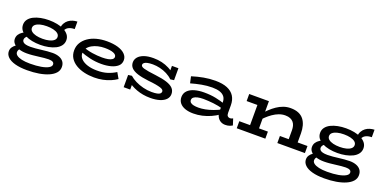

<svg xmlns="http://www.w3.org/2000/svg" viewBox="-18 -1424 4902 2480"><g transform="rotate(20 2433.0 -184.5)"><path d="M343 222Q246 222 178 203.5Q110 185 74.5 150.5Q39 116 39 71Q39 40 54.5 16.5Q70 -7 93.5 -24Q117 -41 140 -51L193 -24Q175 -16 158.5 2.5Q142 21 142 47Q142 71 166 89.5Q190 108 236.5 118.5Q283 129 350 129Q437 129 501 117.5Q565 106 600 85.5Q635 65 635 39Q635 15 615.5 4.5Q596 -6 559 -6Q533 -6 498.5 -2.5Q464 1 425 6Q386 11 345.5 15Q305 19 266 19Q203 19 156 3Q109 -13 83 -41Q57 -69 57 -106Q57 -140 74 -166Q91 -192 120 -210.5Q149 -229 184 -241L233 -208Q218 -202 202.5 -191Q187 -180 176.5 -165.5Q166 -151 166 -133Q166 -116 178 -103Q190 -90 215.5 -83.5Q241 -77 281 -77Q313 -77 351 -80.5Q389 -84 428.5 -89Q468 -94 506.5 -97.5Q545 -101 580 -101Q632 -101 671 -86Q710 -71 731.5 -42Q753 -13 753 30Q753 77 722 112.5Q691 148 635 172.5Q579 197 504.5 209.5Q430 222 343 222ZM391 -144Q331 -144 277.5 -154.5Q224 -165 182.5 -186.5Q141 -208 117.5 -239.5Q94 -271 94 -314Q94 -356 118 -388Q142 -420 184 -441Q226 -462 279.5 -472.5Q333 -483 391 -483Q451 -483 505 -472.5Q559 -462 600 -441Q641 -420 665 -388.5Q689 -357 689 -315Q689 -273 665 -240.5Q641 -208 599.5 -187Q558 -166 504 -155Q450 -144 391 -144ZM392 -228Q443 -228 482.5 -238Q522 -248 545 -267.5Q568 -287 568 -315Q568 -343 545 -362Q522 -381 482 -390.5Q442 -400 392 -400Q341 -400 301.5 -390Q262 -380 239 -361Q216 -342 216 -314Q216 -286 239 -267Q262 -248 301.5 -238Q341 -228 392 -228ZM602 -392 558 -431Q562 -473 579 -503Q596 -533 621.5 -552Q647 -571 678 -580.5Q709 -590 741 -591V-488Q689 -488 653 -467.5Q617 -447 602 -392Z M1188 14Q1117 14 1052 -1Q987 -16 936.5 -46.5Q886 -77 857 -122Q828 -167 828 -228Q828 -287 856 -334Q884 -381 933 -414.5Q982 -448 1047 -465.5Q1112 -483 1188 -483Q1276 -483 1340 -464Q1404 -445 1439.5 -409.5Q1475 -374 1475 -327Q1475 -276 1439.5 -244.5Q1404 -213 1345.5 -197.5Q1287 -182 1216 -182Q1135 -182 1060.5 -199Q986 -216 917 -244V-314Q992 -285 1062.5 -274.5Q1133 -264 1198 -264Q1243 -264 1277.5 -270.5Q1312 -277 1332.5 -291Q1353 -305 1353 -327Q1353 -358 1310.5 -375Q1268 -392 1191 -392Q1144 -392 1099 -381.5Q1054 -371 1018 -350.5Q982 -330 960.5 -300.5Q939 -271 939 -232Q939 -186 972 -152.5Q1005 -119 1062 -101Q1119 -83 1190 -83Q1271 -82 1334 -102Q1397 -122 1448 -155L1494 -75Q1456 -49 1409 -29Q1362 -9 1306.5 2.5Q1251 14 1188 14Z M1959 14Q1909 14 1862 6Q1815 -2 1771.5 -18Q1728 -34 1692 -55Q1656 -76 1629 -104L1682 -117V1H1592V-167L1642 -174Q1676 -143 1726 -118Q1776 -93 1834.5 -78.5Q1893 -64 1951 -64Q1998 -64 2026.5 -70Q2055 -76 2067.5 -88Q2080 -100 2080 -116Q2080 -129 2069.5 -139.5Q2059 -150 2034 -158Q2009 -166 1967 -173.5Q1925 -181 1862 -187Q1770 -198 1711 -217Q1652 -236 1622.5 -266.5Q1593 -297 1593 -342Q1593 -382 1619.5 -414Q1646 -446 1698 -465Q1750 -484 1829 -484Q1888 -484 1942.5 -471.5Q1997 -459 2045 -434Q2093 -409 2132 -370L2084 -352V-471H2173V-307L2123 -300Q2089 -334 2043 -357.5Q1997 -381 1946 -393Q1895 -405 1847 -405Q1802 -405 1773 -398.5Q1744 -392 1730 -380Q1716 -368 1716 -353Q1716 -340 1726.5 -330.5Q1737 -321 1761.5 -314Q1786 -307 1827 -300Q1868 -293 1929 -286Q2021 -275 2082 -255.5Q2143 -236 2173 -204.5Q2203 -173 2203 -126Q2203 -84 2174 -52.5Q2145 -21 2090.5 -3.5Q2036 14 1959 14Z M2989 10Q2953 10 2924.5 -7Q2896 -24 2879 -55.5Q2862 -87 2862 -129V-252Q2862 -300 2839.5 -329.5Q2817 -359 2774.5 -373Q2732 -387 2672 -387Q2599 -387 2526.5 -373.5Q2454 -360 2381 -339L2361 -429Q2440 -454 2519 -468.5Q2598 -483 2679 -483Q2778 -483 2843 -456Q2908 -429 2940.5 -377.5Q2973 -326 2973 -253V-149Q2973 -118 2986 -105Q2999 -92 3017 -92Q3030 -92 3040.5 -96Q3051 -100 3059 -104L3087 -17Q3071 -7 3047 1.5Q3023 10 2989 10ZM2552 13Q2487 13 2438.5 -4Q2390 -21 2363 -54.5Q2336 -88 2336 -137Q2337 -189 2371 -223.5Q2405 -258 2463 -274.5Q2521 -291 2593 -291Q2684 -291 2756 -276Q2828 -261 2890 -239V-173Q2818 -193 2750 -200.5Q2682 -208 2613 -209Q2567 -209 2533.5 -201Q2500 -193 2482 -178.5Q2464 -164 2464 -141Q2464 -120 2479 -106.5Q2494 -93 2522.5 -87Q2551 -81 2589 -81Q2631 -81 2681 -90.5Q2731 -100 2784.5 -119.5Q2838 -139 2890 -166L2888 -96Q2841 -63 2786 -38.5Q2731 -14 2672 -0.5Q2613 13 2552 13Z M3825 0V-220Q3825 -250 3818 -277.5Q3811 -305 3794 -326Q3777 -347 3749 -359Q3721 -371 3680 -371Q3636 -371 3593.5 -355Q3551 -339 3511.5 -311.5Q3472 -284 3437 -250.5Q3402 -217 3373 -182V-280Q3408 -320 3446.5 -356.5Q3485 -393 3527 -421.5Q3569 -450 3615.5 -466.5Q3662 -483 3714 -483Q3777 -483 3822 -464Q3867 -445 3894.5 -409.5Q3922 -374 3935 -326Q3948 -278 3948 -222V0ZM3146 0V-97H3539V0ZM3294 0V-471H3417V0ZM3146 -374V-471H3389V-374ZM3704 0V-97H4083V0Z M4427 222Q4330 222 4262 203.5Q4194 185 4158.5 150.5Q4123 116 4123 71Q4123 40 4138.5 16.5Q4154 -7 4177.5 -24Q4201 -41 4224 -51L4277 -24Q4259 -16 4242.5 2.5Q4226 21 4226 47Q4226 71 4250 89.5Q4274 108 4320.5 118.5Q4367 129 4434 129Q4521 129 4585 117.5Q4649 106 4684 85.5Q4719 65 4719 39Q4719 15 4699.5 4.5Q4680 -6 4643 -6Q4617 -6 4582.5 -2.5Q4548 1 4509 6Q4470 11 4429.5 15Q4389 19 4350 19Q4287 19 4240 3Q4193 -13 4167 -41Q4141 -69 4141 -106Q4141 -140 4158 -166Q4175 -192 4204 -210.5Q4233 -229 4268 -241L4317 -208Q4302 -202 4286.5 -191Q4271 -180 4260.5 -165.5Q4250 -151 4250 -133Q4250 -116 4262 -103Q4274 -90 4299.5 -83.5Q4325 -77 4365 -77Q4397 -77 4435 -80.5Q4473 -84 4512.5 -89Q4552 -94 4590.5 -97.5Q4629 -101 4664 -101Q4716 -101 4755 -86Q4794 -71 4815.5 -42Q4837 -13 4837 30Q4837 77 4806 112.5Q4775 148 4719 172.5Q4663 197 4588.5 209.5Q4514 222 4427 222ZM4475 -144Q4415 -144 4361.5 -154.5Q4308 -165 4266.5 -186.5Q4225 -208 4201.5 -239.5Q4178 -271 4178 -314Q4178 -356 4202 -388Q4226 -420 4268 -441Q4310 -462 4363.5 -472.5Q4417 -483 4475 -483Q4535 -483 4589 -472.5Q4643 -462 4684 -441Q4725 -420 4749 -388.5Q4773 -357 4773 -315Q4773 -273 4749 -240.5Q4725 -208 4683.5 -187Q4642 -166 4588 -155Q4534 -144 4475 -144ZM4476 -228Q4527 -228 4566.5 -238Q4606 -248 4629 -267.5Q4652 -287 4652 -315Q4652 -343 4629 -362Q4606 -381 4566 -390.5Q4526 -400 4476 -400Q4425 -400 4385.5 -390Q4346 -380 4323 -361Q4300 -342 4300 -314Q4300 -286 4323 -267Q4346 -248 4385.5 -238Q4425 -228 4476 -228ZM4686 -392 4642 -431Q4646 -473 4663 -503Q4680 -533 4705.5 -552Q4731 -571 4762 -580.5Q4793 -590 4825 -591V-488Q4773 -488 4737 -467.5Q4701 -447 4686 -392Z"/></g></svg>

Font: BioRhyme SemiExpanded SemiBold
Style: Regular
Weight: 600
Width: 6
Designer: Aoife Mooney
Foundry: Aoife Mooney Type
Version: Version 1.600;gftools[0.9.33]